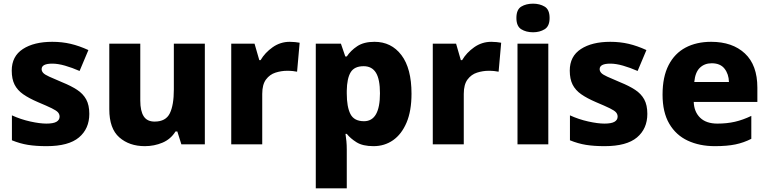

<svg xmlns="http://www.w3.org/2000/svg" viewBox="-20 -787 4192 1047"><path d="M467 -166Q467 -85 410.5 -37.5Q354 10 234 10Q176 10 132.5 3Q89 -4 45 -22V-158Q93 -136 145 -124.5Q197 -113 233 -113Q271 -113 288 -123Q305 -133 305 -151Q305 -164 296.5 -174Q288 -184 262.5 -196.5Q237 -209 187 -230Q138 -251 106.5 -273Q75 -295 59.5 -325.5Q44 -356 44 -402Q44 -480 104.5 -519.5Q165 -559 265 -559Q318 -559 365 -548Q412 -537 462 -514L414 -400Q373 -418 334.5 -429Q296 -440 265 -440Q207 -440 207 -410Q207 -399 215.5 -389.5Q224 -380 248.5 -369Q273 -358 320 -338Q367 -319 400 -297.5Q433 -276 450 -245Q467 -214 467 -166Z M1097 -549V0H969L947 -70H937Q911 -28 866 -9Q821 10 770 10Q685 10 630.5 -38Q576 -86 576 -191V-549H745V-238Q745 -182 763.5 -153Q782 -124 823 -124Q884 -124 906 -169Q928 -214 928 -299V-549Z M1560 -559Q1573 -559 1589 -557.5Q1605 -556 1614 -554L1600 -396Q1591 -398 1577 -399.5Q1563 -401 1546 -401Q1514 -401 1482.5 -391Q1451 -381 1430.5 -353.5Q1410 -326 1410 -275V0H1241V-549H1368L1394 -459H1401Q1425 -500 1467 -529.5Q1509 -559 1560 -559Z M2022 -559Q2114 -559 2169 -486.5Q2224 -414 2224 -276Q2224 -182 2197 -118.5Q2170 -55 2123.5 -22.5Q2077 10 2017 10Q1958 10 1924.5 -11Q1891 -32 1871 -57H1864Q1867 -38 1869 -17Q1871 4 1871 28V240H1702V-549H1839L1863 -479H1871Q1892 -511 1928 -535Q1964 -559 2022 -559ZM1963 -426Q1912 -426 1892 -392.5Q1872 -359 1871 -292V-277Q1871 -204 1891 -165Q1911 -126 1965 -126Q2052 -126 2052 -278Q2052 -355 2030 -390.5Q2008 -426 1963 -426Z M2659 -559Q2672 -559 2688 -557.5Q2704 -556 2713 -554L2699 -396Q2690 -398 2676 -399.5Q2662 -401 2645 -401Q2613 -401 2581.5 -391Q2550 -381 2529.5 -353.5Q2509 -326 2509 -275V0H2340V-549H2467L2493 -459H2500Q2524 -500 2566 -529.5Q2608 -559 2659 -559Z M2887 -767Q2923 -767 2950 -751Q2977 -735 2977 -689Q2977 -644 2950 -627.5Q2923 -611 2887 -611Q2849 -611 2822.5 -627.5Q2796 -644 2796 -689Q2796 -735 2822.5 -751Q2849 -767 2887 -767ZM2970 -549V0H2802V-549Z M3510 -166Q3510 -85 3453.5 -37.5Q3397 10 3277 10Q3219 10 3175.5 3Q3132 -4 3088 -22V-158Q3136 -136 3188 -124.5Q3240 -113 3276 -113Q3314 -113 3331 -123Q3348 -133 3348 -151Q3348 -164 3339.5 -174Q3331 -184 3305.5 -196.5Q3280 -209 3230 -230Q3181 -251 3149.5 -273Q3118 -295 3102.5 -325.5Q3087 -356 3087 -402Q3087 -480 3147.5 -519.5Q3208 -559 3308 -559Q3361 -559 3408 -548Q3455 -537 3505 -514L3457 -400Q3416 -418 3377.5 -429Q3339 -440 3308 -440Q3250 -440 3250 -410Q3250 -399 3258.5 -389.5Q3267 -380 3291.5 -369Q3316 -358 3363 -338Q3410 -319 3443 -297.5Q3476 -276 3493 -245Q3510 -214 3510 -166Z M3858 -559Q3974 -559 4042 -495.5Q4110 -432 4110 -309V-231H3763Q3765 -177 3798 -145Q3831 -113 3892 -113Q3944 -113 3987.5 -123Q4031 -133 4077 -155V-30Q4036 -9 3990.5 0.5Q3945 10 3878 10Q3795 10 3730.5 -20Q3666 -50 3629.5 -112.5Q3593 -175 3593 -271Q3593 -368 3626 -432Q3659 -496 3718.5 -527.5Q3778 -559 3858 -559ZM3861 -442Q3822 -442 3796.5 -417.5Q3771 -393 3766 -340H3955Q3954 -383 3931 -412.5Q3908 -442 3861 -442Z"/></svg>

Font: Noto Sans Gujarati ExtraBold
Style: Regular
Weight: 800
Designer: Jelle Bosma - Monotype Design Team, Universal Thirst
Foundry: Monotype Imaging Inc.
Version: Version 2.106; ttfautohint (v1.8.4.7-5d5b)